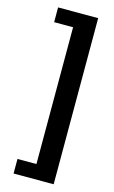

<svg xmlns="http://www.w3.org/2000/svg" viewBox="-127 -799 551 930"><g transform="rotate(15 148.5 -333.5)"><path d="M43 10H138V-676H43V-750H244V83H43Z"/></g></svg>

Font: Pridi
Style: Regular
Weight: 400
Designer: Katatrad Team
Foundry: CadsonDemak
Version: Version 1.001